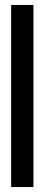

<svg xmlns="http://www.w3.org/2000/svg" viewBox="-20 -755 180 775"><path d="M25 0V-735H115V0Z"/></svg>

Font: League Gothic SemiCondensed
Style: Regular
Weight: 400
Width: 4
Designer: The League of Moveable Type
Version: Version 2.001